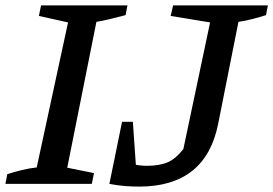

<svg xmlns="http://www.w3.org/2000/svg" viewBox="-21 -681 1012 711"><path d="M-1 0 6 -36Q34 -45 61 -51.5Q88 -58 115 -61L231 -598L123 -622L131 -661H451L444 -625Q410 -616 384.5 -610Q359 -604 336 -600L228 -60L327 -40L319 0ZM384 0 415 -93Q442 -80 469.5 -73.5Q497 -67 523 -67Q571 -67 601 -80.5Q631 -94 658 -129L757 -598L611 -622L620 -661H971L964 -625Q942 -618 915.5 -611Q889 -604 862 -600L787 -223Q741 10 494 10Q470 10 443 8Q416 6 384 0ZM384 0 431 -230H471L487 0Z"/></svg>

Font: Piazzolla Thin SemiBold
Style: Italic
Weight: 600
Italic angle: -11.3°
Version: Version 2.005